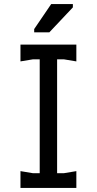

<svg xmlns="http://www.w3.org/2000/svg" viewBox="-20 -918 473 938"><path d="M174 0V-700H259V0ZM80 0V-82L140 -72H293L353 -82V0ZM80 -618V-700H353V-618L293 -628H140ZM147 -760V-776L230 -898H336V-882L221 -760Z"/></svg>

Font: AR One Sans
Style: Regular
Weight: 400
Designer: Niteesh Yadav
Foundry: Niteesh Yadav
Version: Version 1.001;gftools[0.9.33]